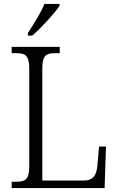

<svg xmlns="http://www.w3.org/2000/svg" viewBox="-20 -951 597 971"><path d="M121 -784V-771H143C189 -810 258 -886 281 -921V-931H205C186 -886 150 -828 121 -784ZM39 0H509L516 -210H481L473 -119C469 -68 455 -38 402 -38H194V-605C194 -672 214 -682 259 -682H282V-714H39V-682H62C107 -682 128 -672 128 -603V-110C128 -42 107 -32 63 -32H39Z"/></svg>

Font: Noto Serif Georgian SemiCondensed Light
Style: Regular
Weight: 300
Width: 4
Designer: Monotype Design Team, Akaki Razmadze
Foundry: Google LLC
Version: Version 2.003